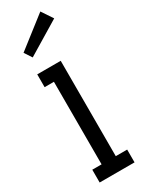

<svg xmlns="http://www.w3.org/2000/svg" viewBox="-181 -688 536 715"><g transform="rotate(-30 87.0 -331.0)"><path d="M15 -410H55V-55H15V0H165V-55H116V-465H15ZM142 -662 11 -560 32 -528 174 -614Z"/></g></svg>

Font: Stint Ultra Condensed
Style: Regular
Weight: 400
Width: 1
Designer: Astigmatic (AOETI)
Foundry: Astigmatic (AOETI)
Version: Version 1.000